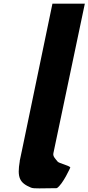

<svg xmlns="http://www.w3.org/2000/svg" viewBox="-20 -1028 483 1049"><path d="M266.5 -1008H443.5L271.7 -191C268.1 -173 281.7 -161.8 294.9 -145C302.1 -135.7 358.4 -124 364.3 -113C364.3 -113 323.8 -21.3 290.6 0C206.5 0 166.6 4.3 149.1 -3C87 -28.9 72.6 -57.6 88.1 -148L87.6 -148L91.5 -166.5C93.5 -176.7 95.8 -187.5 98.3 -199L98.6 -200Z"/></svg>

Font: Hussar
Style: BdOblTwo
Weight: 700
Foundry: Cannot Into Space Fonts
Version: Version 2.00